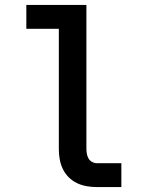

<svg xmlns="http://www.w3.org/2000/svg" viewBox="-20 -760 590 780"><path d="M473 0H374Q353 0 332.5 -3.5Q312 -7 293 -16Q274 -25 259 -40Q244 -55 235 -74Q226 -93 222.5 -113.5Q219 -134 219 -155V-643H87V-740H331V-155Q331 -145 333 -134.5Q335 -124 340 -115.5Q345 -107 354.5 -102Q364 -97 374 -97H473Z"/></svg>

Font: Lode Term
Style: Bold
Weight: 700
Monospace: yes
Designer: Belleve Invis
Foundry: Belleve Invis
Version: Version 29.2.0